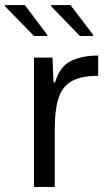

<svg xmlns="http://www.w3.org/2000/svg" viewBox="-48 -737 435 757"><path d="M86 0V-510H159L163 -412H169Q188 -476 232.5 -497Q277 -518 339 -518V-438Q270 -438 233 -416Q196 -394 182 -348Q168 -302 168 -232V0ZM319 -595H267L154 -712V-717H230L319 -600ZM138 -595H86L-28 -712V-717H50L138 -600Z"/></svg>

Font: Saira
Style: Regular
Weight: 400
Designer: Hector Gatti with collaboration of the Omnibus-Type team
Foundry: Omnibus-Type
Version: Version 1.100; ttfautohint (v1.8.3)